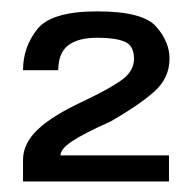

<svg xmlns="http://www.w3.org/2000/svg" viewBox="-20 -702 349 346"><path d="M21.5 -375H284.5V-422H89Q89 -433.5 109.5 -447.2Q130 -461 180 -483.5Q229 -511.5 257.2 -536.2Q285.5 -561 285.5 -596.5Q285.5 -626.5 261.5 -654Q237.5 -681.5 155 -681.5Q72.5 -681.5 47 -649.2Q21.5 -617 21.5 -575.5H85Q85 -606.5 102.8 -620.2Q120.5 -634 155.5 -634Q187.5 -634 204.5 -627Q221.5 -620 221.5 -596Q221.5 -575 201.5 -559.5Q181.5 -544 131 -520Q75 -494 48.2 -468.8Q21.5 -443.5 21.5 -414Z"/></svg>

Font: Anybody SemiCondensed SemiBold
Style: Regular
Weight: 600
Width: 4
Version: Version 1.113;gftools[0.9.25]